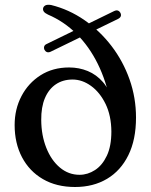

<svg xmlns="http://www.w3.org/2000/svg" viewBox="-20 -754 617 787"><path d="M537.5 -272Q537.5 -181.5 506.2 -118Q475 -54.5 418.8 -21Q362.5 12.5 287.5 12.5Q211.5 12.5 156 -19.8Q100.5 -52 70.2 -109.5Q40 -167 40 -241.5Q40 -306.5 68 -360Q96 -413.5 146.2 -445.5Q196.5 -477.5 263.5 -477.5Q304 -477.5 339.8 -462.8Q375.5 -448 402 -417.5Q428.5 -387 441 -339L432 -336Q415.5 -422 380.5 -492.8Q345.5 -563.5 294 -614.8Q242.5 -666 177 -694Q164.5 -700 160 -706Q155.5 -712 156.5 -719.5Q158 -727.5 165.8 -731.8Q173.5 -736 189.5 -733.5Q262.5 -715.5 325.8 -671.8Q389 -628 436.8 -565.8Q484.5 -503.5 511 -428.5Q537.5 -353.5 537.5 -272ZM149 -262Q149.5 -199 169.8 -148Q190 -97 225.5 -67.2Q261 -37.5 306 -37.5Q339.5 -37.5 369.5 -57Q399.5 -76.5 418 -115.8Q436.5 -155 436.5 -215Q436 -280 412.8 -327.8Q389.5 -375.5 353.2 -401.8Q317 -428 277.5 -428Q238 -428 209 -408.5Q180 -389 164.2 -352Q148.5 -315 149 -262ZM162.5 -549.5Q159 -557 161.2 -563.8Q163.5 -570.5 172 -574L447.5 -708.5Q457 -713 463.5 -710.5Q470 -708 473.5 -701.5Q481.5 -685 463 -676L187.5 -542Q179 -538 172.5 -540.5Q166 -543 162.5 -549.5Z"/></svg>

Font: Fraunces 28pt
Style: Regular
Weight: 400
Version: Version 1.000;[b76b70a41]